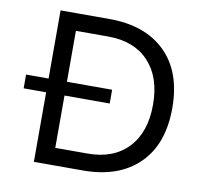

<svg xmlns="http://www.w3.org/2000/svg" viewBox="-75 -742 887 824"><g transform="rotate(10 368.5 -330.0)"><path d="M26 0ZM669 -330Q669 -172 581 -86Q493 0 337 0H164H124V-303H26V-363H124V-660H204H337Q493 -660 581 -574Q669 -488 669 -330ZM585 -330Q585 -450 521.5 -517.5Q458 -585 345 -585H204V-363H401V-303H204V-75H345Q458 -75 521.5 -142.5Q585 -210 585 -330Z"/></g></svg>

Font: Work Sans
Style: Regular
Weight: 400
Designer: Wei Huang
Foundry: Wei Huang
Version: Version 1.500; ttfautohint (v1.6)